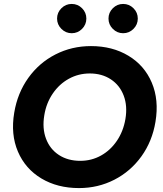

<svg xmlns="http://www.w3.org/2000/svg" viewBox="-20 -947 832 979"><path d="M52.6 -372.8Q69.1 -472.4 124.2 -549.6Q179.4 -626.8 262.7 -669.4Q346.1 -712 443.8 -712Q552.9 -712 634.7 -662.8Q716.5 -613.7 753.9 -525.6Q791.4 -437.6 772.7 -325.8Q756.4 -226.8 701.3 -150Q646.1 -73.2 563.1 -30.6Q480.1 12 382.9 12Q273.1 12 191.1 -37Q109 -86.1 71.4 -173.9Q33.8 -261.7 52.6 -372.8ZM619.4 -339.6Q630.8 -406.3 610.8 -459.3Q590.8 -512.3 545.4 -542.3Q499.9 -572.4 437.8 -572.4Q380.2 -572.4 331.3 -545.5Q282.3 -518.7 249.1 -470Q215.8 -421.3 205.8 -359Q194.7 -292.2 214.8 -239.3Q234.9 -186.3 280.6 -156.6Q326.2 -126.9 389.3 -126.9Q446.6 -126.9 494.9 -153.8Q543.2 -180.6 575.9 -228.9Q608.7 -277.3 619.4 -339.6ZM271 -852.3Q271 -883 293.1 -905Q315.2 -926.9 345.7 -926.9Q376.4 -926.9 398.4 -905Q420.3 -883 420.3 -852.3Q420.3 -821.8 398.4 -799.7Q376.4 -777.6 345.7 -777.6Q315.2 -777.6 293.1 -799.7Q271 -821.8 271 -852.3ZM533.2 -852.3Q533.2 -883 555.3 -905Q577.4 -926.9 607.9 -926.9Q638.6 -926.9 660.6 -905Q682.6 -883 682.6 -852.3Q682.6 -821.8 660.6 -799.7Q638.6 -777.6 607.9 -777.6Q577.4 -777.6 555.3 -799.7Q533.2 -821.8 533.2 -852.3Z"/></svg>

Font: Oak Sans Light Italic
Style: Regular
Weight: 400
Italic angle: -9.5°
Foundry: Erik Kennedy, Walven
Version: Version 1.000;Glyphs 3.1.2 (3151)